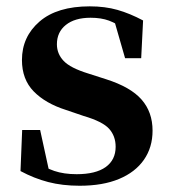

<svg xmlns="http://www.w3.org/2000/svg" viewBox="-20 -572 539 608"><path d="M232.3 16.2Q177.6 16.2 132.7 4.5Q87.8 -7.2 44.9 -30.3L50.2 -160.4H107.1L137.6 -20.6L89.6 -26V-62Q121.7 -41.1 151.9 -30.7Q182.2 -20.4 222.8 -20.4Q283.1 -20.4 314.7 -43Q346.2 -65.7 346.2 -107.2Q346.2 -140.9 325.7 -164Q305.1 -187.1 244.5 -204.9L188.7 -223.9Q123.9 -244.5 86.7 -282.6Q49.5 -320.7 49.5 -382Q49.5 -455.6 105.2 -503.8Q160.9 -551.9 264.2 -551.9Q312.5 -551.9 351.9 -540.7Q391.2 -529.5 433.1 -507.2L427.1 -387.7H376.1L337.6 -521.5L380 -507.8V-477Q349.7 -497.5 325.1 -506.7Q300.5 -515.8 266.8 -515.8Q217 -515.8 188.6 -493.1Q160.2 -470.4 160.2 -431.8Q160.2 -401.6 181.6 -379.1Q202.9 -356.6 259.8 -339.1L315.9 -321.1Q393.8 -296.3 428.4 -256.6Q463.1 -217 463.1 -158.3Q463.1 -105.4 435.8 -66.1Q408.4 -26.7 357 -5.3Q305.6 16.2 232.3 16.2Z"/></svg>

Font: Noto Serif KR ExtraLight
Style: Regular
Weight: 200
Designer: Ryoko NISHIZUKA 西塚涼子 (kana & ideographs); Frank Grießhammer (Latin, Greek & Cyrillic); Wenlong ZHANG 张文龙 (bopomofo); San
Foundry: Adobe
Version: Version 2.002-H1;hotconv 1.1.0;makeotfexe 2.6.0